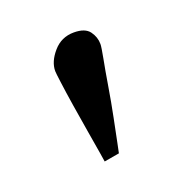

<svg xmlns="http://www.w3.org/2000/svg" viewBox="-59 -736 319 337"><g transform="rotate(-20 100.5 -567.5)"><path d="M84 -451.2Q84 -451.2 81.3 -468.3Q78.6 -485.4 74.2 -510.7Q69.8 -536.1 65.7 -562.7Q61.5 -589.4 59.1 -607.9Q56.6 -626.5 56.6 -629.9Q56.6 -647.5 71.8 -665Q86.9 -682.6 110.4 -682.6Q131.3 -682.6 139.4 -671.6Q147.5 -660.6 147.5 -647.5Q147.5 -642.1 143.6 -621.6Q139.6 -601.1 135 -573Q130.4 -544.9 125 -518.3Q119.6 -491.7 116 -473.9Q112.3 -456.1 112.3 -456.1Z"/></g></svg>

Font: Kurinto Seri
Style: Regular
Weight: 400
Designer: Kurinto was developed by Clint Goss from a range of fonts that are compatible with the SIL Open Font License Version 1.1
Foundry: Clinton F. Goss
Version: Version 2.196; July 25, 2020